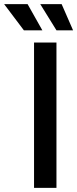

<svg xmlns="http://www.w3.org/2000/svg" viewBox="-91 -905 372 925"><path d="M73 0V-700H181V0ZM24 -759 -71 -885H42L113 -759ZM181 -759 103 -885H206L261 -759Z"/></svg>

Font: Space Grotesk Light Medium
Style: Regular
Weight: 500
Version: Version 2.000